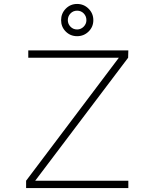

<svg xmlns="http://www.w3.org/2000/svg" viewBox="-20 -951 780 971"><path d="M629 -696 628 -659 158 -37H629V0H112V-37L581 -659H123V-696ZM289 -849Q289 -883 312.5 -907Q336 -931 370 -931Q404 -931 428 -907Q452 -883 452 -849Q452 -815 428 -791.5Q404 -768 370 -768Q336 -768 312.5 -791.5Q289 -815 289 -849ZM370 -802Q389 -802 403 -816Q417 -830 417 -849Q417 -869 403.5 -883Q390 -897 370 -897Q350 -897 336.5 -883Q323 -869 323 -849Q323 -830 336.5 -816Q350 -802 370 -802Z"/></svg>

Font: Major Mono Display
Style: Regular
Weight: 400
Designer: Emre Parlak
Foundry: Emre Parlak
Version: Version 2.000; ttfautohint (v1.8) -l 8 -r 50 -G 200 -x 14 -D